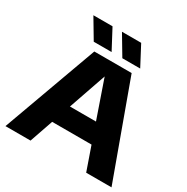

<svg xmlns="http://www.w3.org/2000/svg" viewBox="-208 -1127 1267 1303"><g transform="rotate(30 426.0 -475.0)"><path d="M11 0 280 -740H572.5L842 0H643.5L579.5 -183.5H271L207.5 0ZM323.5 -334H527.5L425.5 -628.5ZM467.5 -795.5 375.5 -950H526L607.5 -795.5ZM243.5 -795.5 151.5 -950H301.5L383.5 -795.5Z"/></g></svg>

Font: Encode Sans Expanded ExtraBold
Style: Regular
Weight: 800
Width: 7
Designer: Multiple Designers
Foundry: Impallari Type
Version: Version 3.000; ttfautohint (v1.8.3) -l 8 -r 50 -G 200 -x 14 